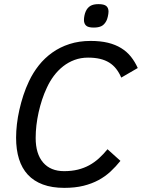

<svg xmlns="http://www.w3.org/2000/svg" viewBox="-20 -886 680 920"><path d="M557.1 -115.2Q535.2 -87.9 509.8 -64.2Q484.4 -40.5 452.4 -23.2Q420.4 -5.9 380.1 4.2Q339.8 14.2 288.1 14.2Q229 14.2 185.5 -2Q142.1 -18.1 113.5 -48.8Q85 -79.6 71 -124.3Q57.1 -168.9 57.1 -226.1Q57.1 -256.8 61 -290.8Q64.9 -324.7 72.8 -359.6Q80.6 -394.5 92 -429.4Q103.5 -464.4 119.1 -497.1Q138.2 -537.6 166 -572.8Q193.8 -607.9 230.5 -634Q267.1 -660.2 313 -675Q358.9 -689.9 414.1 -689.9Q460.9 -689.9 497.1 -681.2Q533.2 -672.4 560.5 -655.5Q587.9 -638.7 607.2 -614.5Q626.5 -590.3 640.1 -560.1L561 -514.2Q550.8 -538.1 536.6 -556.2Q522.5 -574.2 503.2 -586.2Q483.9 -598.1 459 -604Q434.1 -609.9 401.9 -609.9Q367.2 -609.9 337.4 -598.9Q307.6 -587.9 282.7 -568.4Q257.8 -548.8 238 -522.5Q218.3 -496.1 204.1 -464.8Q191.4 -438 181.6 -408.2Q171.9 -378.4 165 -347.7Q158.2 -316.9 154.5 -285.9Q150.9 -254.9 150.9 -225.1Q150.9 -148.9 186.5 -107.4Q222.2 -65.9 287.1 -65.9Q323.2 -65.9 353 -73.2Q382.8 -80.6 407.7 -94.2Q432.6 -107.9 454.1 -127.4Q475.6 -147 495.1 -170.9ZM500 -830.1Q500 -825.2 499 -818.8Q498 -812.5 496.6 -806.2Q495.1 -799.8 493.2 -794.2Q491.2 -788.6 489.3 -785.2Q479.5 -767.1 465.3 -760.5Q451.2 -753.9 429.2 -753.9Q401.9 -753.9 392.1 -763.7Q382.3 -773.4 382.3 -790Q382.3 -799.8 384.5 -811Q386.7 -822.3 391.1 -832Q398.9 -849.1 413.1 -857.7Q427.2 -866.2 452.1 -866.2Q478.5 -866.2 489.3 -857.2Q500 -848.1 500 -830.1Z"/></svg>

Font: Lorenzo Sans
Style: Italic
Weight: 400
Italic angle: -12°
Foundry: Intel Corporation
Version: Version 1.00; ttfautohint (v1.5)